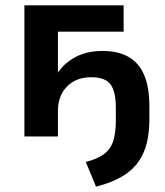

<svg xmlns="http://www.w3.org/2000/svg" viewBox="-20 -509 616 716"><path d="M338 187 300 95Q346 83 370 64Q394 45 403 14.5Q412 -16 412 -61V-107Q412 -168 392 -194.5Q372 -221 320 -221Q264 -221 230 -186.5Q196 -152 196 -95V0H71V-489H441V-391H196V-207H179Q202 -260 249.5 -289.5Q297 -319 361 -319Q420 -319 459 -297Q498 -275 517.5 -229.5Q537 -184 537 -113V-63Q537 -15 527.5 24Q518 63 496 94.5Q474 126 435.5 149Q397 172 338 187Z"/></svg>

Font: NunitoSans3
Style: Bold
Weight: 700
Designer: Vernon Adams
Foundry: Vernon Adams
Version: Version 3.101;gftools[0.9.27]